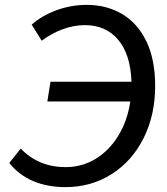

<svg xmlns="http://www.w3.org/2000/svg" viewBox="-20 -754 685 787"><path d="M18 -86 65 -145Q138 -69 249 -69Q317 -69 373 -103.5Q429 -138 466 -199.5Q503 -261 514 -338H174L187 -419H519Q515 -531 464.5 -591Q414 -651 328 -651Q282 -651 236.5 -634Q191 -617 151 -587L110 -653Q150 -689 210 -711.5Q270 -734 336 -734Q417 -734 480.5 -696.5Q544 -659 580 -584.5Q616 -510 616 -402Q616 -283 569 -188.5Q522 -94 438 -40.5Q354 13 248 13Q175 13 116.5 -11.5Q58 -36 18 -86Z"/></svg>

Font: Nebula Sans Medium
Style: Regular
Weight: 500
Italic angle: -9°
Designer: Paul D. Hunt for Adobe (as Source Sans)
Foundry: Nebula Entertainment & Broadcasting LLC
Version: Version 1.010